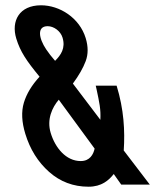

<svg xmlns="http://www.w3.org/2000/svg" viewBox="-20 -697 622 726"><path d="M410.1 -39 438.4 1H546.4L447.9 -128C452.8 -202.5 448.5 -283.2 421 -373H342L345 -360C355.9 -308.2 361.6 -284 359.5 -244L255.6 -381C278.2 -411.7 294.4 -440 304.1 -466C313.8 -492 313.8 -521 304 -553C280.5 -629.9 205.5 -677 135.1 -677C52.7 -677 21.3 -617.4 41.6 -551C56.8 -501.4 80.2 -466.9 129.6 -407C100.1 -375 80.3 -342.2 70.2 -308.5C60.2 -274.8 62 -235.7 75.7 -191C93.6 -132.3 123.6 -84.3 165.7 -47C207.8 -9.7 257.5 9 314.8 9C364.4 9 391.6 -15.4 410.1 -39ZM160.2 -598C183.1 -598 208.8 -580 216.4 -555C228.6 -515.1 210.2 -488.7 188.3 -467C174.9 -482.3 163.7 -496.8 154.5 -510.5C126.2 -552.6 119 -598 160.2 -598ZM285.2 -88C229.5 -88 188.8 -138.1 171.8 -194C156 -245.7 177.5 -291 202.2 -320L337.8 -135C333.1 -113.4 319.9 -88 285.2 -88Z"/></svg>

Font: Din Kursivschrift
Style: LeftEng
Weight: 400
Version: Version 1.089